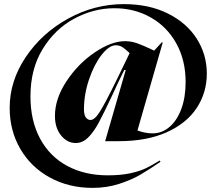

<svg xmlns="http://www.w3.org/2000/svg" viewBox="-20 -744 1052 933"><path d="M27 -220Q27 -350 105 -466.5Q183 -583 311 -653.5Q439 -724 582 -724Q704 -724 795.5 -678.5Q887 -633 936 -556Q985 -479 985 -387Q985 -294 936 -219.5Q887 -145 790.5 -101.5Q694 -58 557 -58H491L591 -404H584L555 -345L524 -278Q483 -191 459 -146.5Q435 -102 408 -75.5Q381 -49 348 -49Q307 -49 277 -85.5Q247 -122 247 -181Q247 -264 303 -349Q359 -434 440 -489Q521 -544 588 -544Q618 -544 648.5 -533Q679 -522 729 -498L766 -538H771L648 -110Q685 -96 722 -96Q767 -96 803.5 -127Q840 -158 861 -214.5Q882 -271 882 -345Q882 -452 836.5 -533.5Q791 -615 712 -659.5Q633 -704 536 -704Q435 -704 341 -653.5Q247 -603 187.5 -506Q128 -409 128 -276Q128 -157 175 -70Q222 17 307 62.5Q392 108 504 108Q567 108 613 98Q659 88 689 73.5Q719 59 756 36L760 42Q703 81 661 105.5Q619 130 559 149.5Q499 169 430 169Q315 169 223 119Q131 69 79 -20Q27 -109 27 -220ZM420 -161Q440 -161 465.5 -201.5Q491 -242 544 -350L610 -486Q590 -505 575.5 -514.5Q561 -524 543 -524Q510 -524 473.5 -477Q437 -430 412.5 -357.5Q388 -285 388 -212Q388 -186 397 -173.5Q406 -161 420 -161Z"/></svg>

Font: Nyght Serif Bold
Style: Regular
Weight: 700
Designer: Maksym Kobuzan
Version: Version 0.410